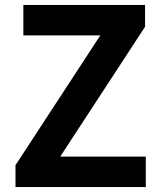

<svg xmlns="http://www.w3.org/2000/svg" viewBox="-20 -761 653 781"><path d="M43 -89 388 -617H75V-741H570V-652L225 -124H573V0H43Z"/></svg>

Font: Merged Yaku Han JP
Style: Bold
Weight: 700
Designer: Ryoko NISHIZUKA 西塚涼子 (kana, bopomofo & ideographs); Paul D. Hunt (Latin, Greek & Cyrillic); Sandoll Communications 산돌커뮤니
Foundry: Adobe
Version: Version 2.004